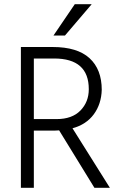

<svg xmlns="http://www.w3.org/2000/svg" viewBox="-20 -899 571 919"><path d="M239 -619H142V-329H251Q325 -329 365 -370Q405 -411 405 -472Q405 -619 239 -619ZM244 -274H142V0H80V-674H232Q350 -674 408.5 -620.5Q467 -567 467 -469Q465 -401 429 -352Q393 -303 327 -285L506 0H432L263 -275Q257 -274 244 -274ZM291 -729H236L338 -879H419Z"/></svg>

Font: Hind Guntur Light
Style: Regular
Weight: 300
Designer: Manushi Parikh, Hitesh Malaviya
Foundry: Indian Type Foundry
Version: Version 1.002;PS 1.0;hotconv 1.0.86;makeotf.lib2.5.63406; tt